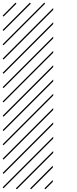

<svg xmlns="http://www.w3.org/2000/svg" viewBox="-23 -978 574 1424"><path d="M368.7 370.6 313.5 425.8 306.6 418.9 368.7 356.9ZM368.7 264.6 207.5 425.8 200.7 418.9 368.7 250.5ZM371.6 155.8 101.6 425.8 94.7 418.9 371.6 142.1ZM371.6 49.8 3.4 418 -3.4 411.1 371.6 36.1ZM371.6 -56.6 3.4 311.5 -3.4 304.7 371.6 -70.3ZM371.6 -162.6 3.4 205.6 -3.4 198.7 371.6 -176.3ZM371.6 -269 3.4 99.1 -3.4 92.3 371.6 -282.7ZM371.6 -374.5 3.4 -6.3 -3.4 -13.2 371.6 -388.2ZM371.6 -480.5 3.4 -112.3 -3.4 -119.1 371.6 -494.1ZM371.6 -586.9 3.4 -218.8 -3.4 -225.6 371.6 -600.6ZM371.6 -692.9 3.4 -324.7 -3.4 -331.5 371.6 -706.5ZM371.6 -799.3 3.4 -431.2 -3.4 -438 371.6 -813ZM371.6 -904.8 3.4 -536.6 -3.4 -543.5 371.6 -918.5ZM305.2 -958 312 -951.2 3.4 -642.6 -3.4 -649.4ZM198.7 -958 205.6 -951.2 3.4 -749 -3.4 -755.9ZM92.3 -958 99.1 -951.2 3.4 -855 -3.4 -861.8Z"/></svg>

Font: AzarMehrMSRS2
Style: Regular
Weight: 1
Designer: Amin Abedi
Version: Version 1.00